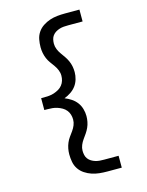

<svg xmlns="http://www.w3.org/2000/svg" viewBox="-142 -918 884 1157"><g transform="rotate(-15 300.0 -340.0)"><path d="M380 153Q355 153 331 150.5Q307 148 284.5 140.5Q262 133 241.5 119.5Q221 106 207.5 86Q194 66 189.5 42Q185 18 185 -6Q185 -24 188.5 -42Q192 -60 199 -76.5Q206 -93 216.5 -107.5Q227 -122 237.5 -136.5Q248 -151 255 -168Q262 -185 262 -203Q262 -219 257.5 -234Q253 -249 243 -261.5Q233 -274 219 -282Q205 -290 190 -295Q175 -300 159 -301.5Q143 -303 127 -303H109V-377H127Q143 -377 159 -378.5Q175 -380 190 -385Q205 -390 219 -398Q233 -406 243 -418.5Q253 -431 257.5 -446Q262 -461 262 -477Q262 -495 255 -512Q248 -529 237.5 -543.5Q227 -558 216.5 -572.5Q206 -587 199 -603.5Q192 -620 188.5 -638Q185 -656 185 -674Q185 -698 189.5 -722Q194 -746 207.5 -766Q221 -786 241.5 -799.5Q262 -813 284.5 -820.5Q307 -828 331 -830.5Q355 -833 380 -833H470V-759H380Q366 -759 352.5 -758Q339 -757 326 -753Q313 -749 301.5 -742Q290 -735 282 -724.5Q274 -714 271 -700.5Q268 -687 268 -674Q268 -656 275 -639Q282 -622 292.5 -607.5Q303 -593 313 -578.5Q323 -564 330.5 -547.5Q338 -531 341.5 -513Q345 -495 345 -477Q345 -455 338.5 -432.5Q332 -410 318.5 -392Q305 -374 285.5 -361Q266 -348 245 -340Q266 -332 285.5 -319Q305 -306 318.5 -288Q332 -270 338.5 -247.5Q345 -225 345 -203Q345 -185 341.5 -167Q338 -149 330.5 -132.5Q323 -116 313 -101.5Q303 -87 292.5 -72.5Q282 -58 275 -41Q268 -24 268 -6Q268 7 271 20.5Q274 34 282 44.5Q290 55 301.5 62Q313 69 326 73Q339 77 352.5 78Q366 79 380 79H470V153Z"/></g></svg>

Font: Nova Nerd Font
Style: Regular
Weight: 400
Designer: Belleve Invis
Foundry: Belleve Invis
Version: Version 24.1.4; ttfautohint (v1.8.4);Nerd Fonts 3.1.1